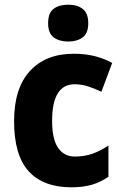

<svg xmlns="http://www.w3.org/2000/svg" viewBox="-20 -788 525 818"><path d="M284 10Q165 10 102.5 -58Q40 -126 40 -272Q40 -412 107.5 -485.5Q175 -559 294 -559Q345 -559 385 -548.5Q425 -538 458 -520L412 -397Q381 -412 353.5 -420.5Q326 -429 298 -429Q202 -429 202 -273Q202 -195 227.5 -158Q253 -121 299 -121Q339 -121 373.5 -133Q408 -145 442 -168V-35Q409 -12 371.5 -1Q334 10 284 10ZM271 -768Q309 -768 332.5 -750Q356 -732 356 -689Q356 -646 332 -628.5Q308 -611 271 -611Q233 -611 209 -628.5Q185 -646 185 -689Q185 -733 208.5 -750.5Q232 -768 271 -768Z"/></svg>

Font: Noto Sans Gurmukhi SemiCondensed ExtraBold
Style: Regular
Weight: 800
Width: 4
Designer: Jelle Bosma - Monotype Design Team
Foundry: Monotype Imaging Inc.
Version: Version 2.004; ttfautohint (v1.8.4.7-5d5b)